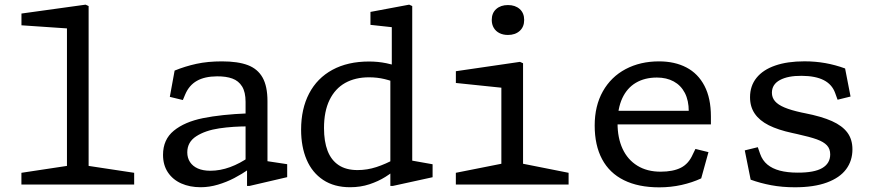

<svg xmlns="http://www.w3.org/2000/svg" viewBox="-20 -793 3760 825"><path d="M72 -50.5 290 -83.5 267.7 -41.8V-701L293.7 -669.2L72.2 -684.3V-734.8L347.7 -773L360.8 -767V-41.8L338.5 -83.5L556.5 -50.5V0H72Z M1041.5 -74.7 1035.2 -86.5V-355.3Q1035.2 -397.3 1020.2 -421.5Q1005.2 -445.7 978.3 -455.5Q951.5 -465.3 912.7 -465Q859.7 -464.7 826.1 -445.7Q792.5 -426.7 775.8 -387.2L765.7 -363.2L709.7 -376.8L730.3 -489.7Q775 -508 823.8 -518.7Q872.5 -529.3 933.3 -529.3Q1002.3 -529.3 1044.8 -513.2Q1087.3 -497 1108.3 -459.7Q1129.3 -422.3 1129.3 -358.3V-77.3L1107 -103.7L1214 -87.5V-31.8L1051.8 6H1041.5ZM680.5 -127.7Q680.5 -193.5 726.9 -231.4Q773.3 -269.3 852 -285.3Q930.7 -301.3 1044.7 -305.8L1052.5 -250Q981.5 -250.3 921.9 -241.4Q862.3 -232.5 823.5 -207.6Q784.7 -182.7 784.7 -138.3Q784.7 -114.7 796.4 -96.7Q808.2 -78.7 830.3 -69Q852.5 -59.3 883.7 -59.3Q925.8 -59.3 968.6 -74.9Q1011.3 -90.5 1053.3 -120.2V-68.5L1050.5 -66.5Q1019.3 -45 986.5 -27.8Q953.7 -10.7 916.5 0.4Q879.3 11.5 842.2 11.5Q795.5 11.5 758.8 -4.8Q722.2 -21.2 701.3 -52.6Q680.5 -84 680.5 -127.7Z M1657.3 -471.8 1663.5 -483.8V-700.3L1685.8 -673.8L1571.8 -686.2V-741.8L1738.2 -773L1751.3 -767V-80.2L1729.2 -106.7L1838.8 -87.2V-31.5L1667.7 6H1657.3ZM1716.3 -501.2V-424.3L1700.5 -431Q1664 -445.5 1632.4 -453.2Q1600.8 -460.8 1565.5 -460.8Q1506.7 -460.8 1463.3 -436.7Q1420 -412.5 1396.1 -363.7Q1372.2 -314.8 1372.2 -242.7Q1372.2 -185.2 1387.6 -145.1Q1403 -105 1435 -83.6Q1467 -62.2 1516.3 -62.2Q1557.8 -62.2 1597.5 -75.2Q1637.2 -88.2 1678.5 -110.8Q1684.2 -114 1689.8 -117.2L1693.2 -75.3Q1665.7 -51.7 1635.8 -32.8Q1605.8 -14 1567.4 -1.2Q1529 11.5 1484.3 11.5Q1416 11.5 1368.7 -19.8Q1321.3 -51.2 1297.6 -106.8Q1273.8 -162.3 1273.8 -235.8Q1273.8 -325.2 1308.2 -391.2Q1342.7 -457.3 1408.4 -493Q1474.2 -528.7 1565.5 -528.7Q1604.5 -528.7 1640.2 -521.3Q1676 -514 1716.3 -501.2Z M1938.7 -50.5 2156.7 -93.8 2134.3 -52.2V-445.5L2160.3 -413.5L1938.8 -436.5V-487L2214.3 -527.2L2227.5 -521.2V-52.2L2205.2 -93.8L2423.2 -50.5V0H1938.7ZM2093 -707.3Q2093 -737 2112.2 -754.2Q2131.5 -771.3 2162.7 -771.3Q2193.8 -771.3 2213.1 -754.2Q2232.3 -737 2232.3 -707.3Q2232.3 -677.5 2213.1 -660.2Q2193.8 -642.8 2162.7 -642.8Q2142.2 -642.8 2126.4 -650.6Q2110.7 -658.3 2101.8 -673.1Q2093 -687.8 2093 -707.3Z M2535.3 -253.7Q2535.3 -338.2 2570.4 -400.5Q2605.5 -462.8 2668.3 -496.1Q2731.2 -529.3 2811.8 -529.3Q2879.2 -529.3 2929.3 -503.2Q2979.5 -477 3007.1 -424Q3034.7 -371 3034.7 -292.3V-258.5H2615.3V-316.8H2961L2939.5 -294.7V-314.7Q2939.5 -361.2 2922.7 -393.7Q2905.8 -426.2 2874.9 -443Q2844 -459.8 2802.8 -459.8Q2750.3 -459.8 2712.2 -437.3Q2674.2 -414.8 2653.8 -370.8Q2633.5 -326.7 2633.5 -263.7Q2633.5 -200.3 2655.2 -153.5Q2677 -106.7 2718.7 -81Q2760.3 -55.3 2818.5 -55.3Q2872.2 -55.3 2905.7 -72.3Q2939.2 -89.3 2956.7 -129.5L2968.2 -153L3024.2 -139.3L2993 -26.5Q2954.8 -8.7 2908.6 1.7Q2862.3 12 2812.7 12Q2723 12 2660.9 -18.8Q2598.8 -49.5 2567.1 -109Q2535.3 -168.5 2535.3 -253.7Z M3205.5 -21 3180.2 -146.8 3236.2 -160.5 3246.2 -131.8Q3256 -103.7 3277.3 -86Q3298.7 -68.3 3330.9 -59.8Q3363.2 -51.3 3406.7 -51.2Q3478.7 -50.8 3513 -70.9Q3547.3 -91 3547.3 -129.5Q3547.3 -153.5 3533.2 -168.5Q3519.2 -183.5 3489.8 -194.2Q3460.3 -204.8 3404.3 -217.2L3384.7 -221.5Q3323.3 -234.7 3283.3 -254.8Q3243.3 -275 3223.1 -304.7Q3202.8 -334.3 3202.8 -375.2Q3202.8 -424 3230.7 -458.6Q3258.5 -493.2 3310.9 -511.3Q3363.3 -529.5 3436.5 -529.5Q3483.2 -529.5 3526.1 -521.9Q3569 -514.3 3611.3 -498.8L3634.7 -378.2L3579 -364.5L3568.5 -393.5Q3555.3 -430.2 3519.8 -448.5Q3484.3 -466.8 3424.8 -467.2Q3365.8 -467.7 3331.3 -449.1Q3296.8 -430.5 3296.8 -394.5Q3296.8 -373.7 3310 -358.2Q3323.2 -342.8 3350.8 -331.2Q3378.5 -319.5 3424.3 -309.5L3437.7 -306.8Q3510.5 -292.5 3554.8 -272.6Q3599.2 -252.7 3621 -223.4Q3642.8 -194.2 3642.8 -151.3Q3642.8 -102.3 3615.7 -65.8Q3588.5 -29.2 3533.2 -8.8Q3477.8 11.7 3395.5 11.7Q3340.7 11.7 3294 2.9Q3247.3 -5.8 3205.5 -21Z"/></svg>

Font: Monaspace Xenon Var
Style: Regular
Weight: 400
Designer: Riley Cran and the Lettermatic Team
Version: Version 1.000 (Monaspace Xenon Var)